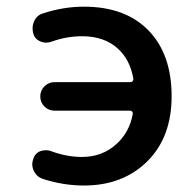

<svg xmlns="http://www.w3.org/2000/svg" viewBox="-20 -576 574 584"><path d="M146.5 -239.3Q127.9 -239.3 115.2 -252Q102.5 -264.6 102.5 -282.7Q102.5 -300.8 115.2 -313.5Q127.9 -326.2 146.5 -326.2H377Q380.9 -326.2 383.3 -329.1Q385.7 -332 385.7 -335.9Q376 -394.5 337.9 -428.7Q296.9 -465.8 229.5 -465.8Q182.6 -465.8 136.7 -449.2Q128.9 -446.3 121.1 -446.3Q111.3 -446.3 102.5 -450.2Q85.9 -457 81.1 -474.6Q79.1 -482.4 79.1 -489.3Q79.1 -501 84 -511.7Q91.8 -529.3 110.4 -535.2Q172.9 -555.7 235.4 -555.7Q361.3 -555.7 431.6 -483.4Q502 -411.1 502 -283.2Q502 -158.2 427.7 -85Q353.5 -11.7 235.4 -11.7Q171.9 -11.7 109.4 -32.2Q91.8 -38.1 83 -55.7Q78.1 -66.4 78.1 -77.1Q78.1 -84 81.1 -91.8Q85.9 -109.4 102.5 -116.2Q111.3 -119.1 120.1 -119.1Q127.9 -119.1 135.7 -116.2Q182.6 -98.6 229.5 -98.6Q291 -98.6 334 -137.7Q374 -173.8 383.8 -229.5Q384.8 -233.4 382.3 -236.3Q379.9 -239.3 376 -239.3Z"/></svg>

Font: Gen Jyuu GothicX Medium
Style: Regular
Weight: 500
Designer: Ryoko NISHIZUKA (kana &amp; ideographs); Paul D. Hunt (Latin, Greek &amp; Cyrillic); Wenlong ZHANG (bopomofo); Sandoll C
Version: Version 1.058.20140828